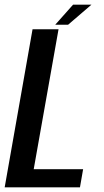

<svg xmlns="http://www.w3.org/2000/svg" viewBox="-40 -800 445 820"><path d="M-20 0 99 -675H210L104 -77.5H315L301.5 0ZM196 -694.5 272 -780H350.5L251 -694.5Z"/></svg>

Font: Anybody Medium
Style: Italic
Weight: 500
Italic angle: -10°
Designer: Tyler Finck
Foundry: Etcetera Type Company
Version: Version 1.010; ttfautohint (v1.8.3) -l 8 -r 50 -G 200 -x 14 